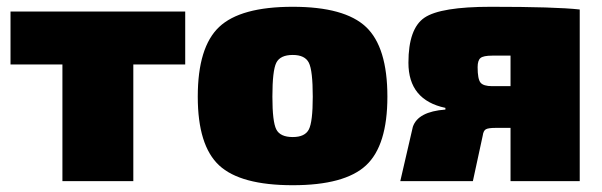

<svg xmlns="http://www.w3.org/2000/svg" viewBox="-20 -534 1775 566"><path d="M526 -344H373V0H164V-344H11V-500H526Z M843 -514Q996 -514 1059 -454.5Q1122 -395 1122 -249Q1122 -105 1059 -46.5Q996 12 843 12Q689 12 626 -46.5Q563 -105 563 -249Q563 -395 626 -454.5Q689 -514 843 -514ZM843 -372Q806 -372 794.5 -349Q783 -326 783 -249Q783 -175 794.5 -152.5Q806 -130 843 -130Q879 -130 890.5 -152.5Q902 -175 902 -249Q902 -326 890.5 -349Q879 -372 843 -372Z M1293 -211V-216Q1184 -239 1184 -349Q1184 -450 1231.5 -482Q1279 -514 1427 -514Q1618 -514 1689 -506V0H1485V-157H1441Q1420 -157 1412.5 -153Q1405 -149 1403 -134L1374 0H1160L1197 -160Q1212 -205 1293 -211ZM1485 -280V-370H1431Q1405 -370 1396.5 -363Q1388 -356 1388 -336Q1388 -301 1396.5 -290.5Q1405 -280 1431 -280Z"/></svg>

Font: Exo 2.0 Black
Style: Regular
Weight: 900
Designer: Natanael Gama
Version: Version 1.001;PS 001.001;hotconv 1.0.70;makeotf.lib2.5.58329